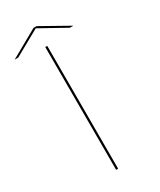

<svg xmlns="http://www.w3.org/2000/svg" viewBox="-213 -848 761 914"><g transform="rotate(-30 167.0 -391.0)"><path d="M141 0V-675H152V0ZM-15 -696 138 -782H155L308 -696H288.5L146.5 -775L4.5 -696Z"/></g></svg>

Font: Anybody UltraExpanded Thin
Style: Regular
Weight: 100
Width: 9
Designer: Tyler Finck
Foundry: Etcetera Type Company
Version: Version 1.010; ttfautohint (v1.8.3) -l 8 -r 50 -G 200 -x 14 